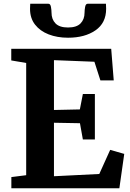

<svg xmlns="http://www.w3.org/2000/svg" viewBox="-20 -1003 692 1023"><path d="M119.5 -69.5V-667.5L40 -681V-743H572.5L586 -574.5H515L483 -674L267.5 -682.5V-417L405.5 -420L421.5 -502H485.5V-260H421.5L406 -346.5L267.5 -349V-64L509 -76L567 -204.5L642 -183L616 0H40.5V-59.5ZM238 -983Q248.5 -983 251.5 -966Q254.5 -949 254.5 -935.5Q254.5 -900 275.8 -878.2Q297 -856.5 342.5 -856.5Q388 -856.5 409.2 -878.2Q430.5 -900 430.5 -935.5Q430.5 -949 433.5 -966Q436.5 -983 447 -983H544.5Q544.5 -976.5 545 -969.8Q545.5 -963 545.5 -956Q545.5 -880.5 488.5 -841.2Q431.5 -802 342.5 -802Q285 -802 239.2 -819.8Q193.5 -837.5 166.8 -871.8Q140 -906 140 -956Q140 -963 140.5 -969.8Q141 -976.5 141 -983Z"/></svg>

Font: Merriweather
Style: Bold
Weight: 700
Designer: Eben Sorkin
Foundry: Eben Sorkin
Version: Version 2.100; ttfautohint (v1.7.19-72a1) -l 8 -r 50 -G 200 